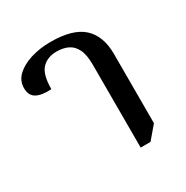

<svg xmlns="http://www.w3.org/2000/svg" viewBox="-135 -674 771 794"><g transform="rotate(-30 250.5 -276.5)"><path d="M314 6V-389Q314 -437 301 -463.5Q288 -490 265 -501Q242 -512 211 -512Q167 -512 141 -485Q115 -458 115 -388Q69 -385 44 -398.5Q19 -412 19 -448Q19 -483 45 -507.5Q71 -532 114.5 -545.5Q158 -559 209 -559Q316 -559 364 -514.5Q412 -470 412 -385V-54L361 6Z"/></g></svg>

Font: Noto Serif Thai Medium
Style: Regular
Weight: 500
Version: Version 2.001